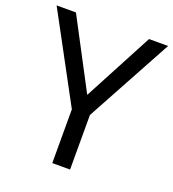

<svg xmlns="http://www.w3.org/2000/svg" viewBox="-131 -815 827 916"><g transform="rotate(20 283.0 -357.0)"><path d="M283.2 -362.8 469.2 -713.9H565.9L328.1 -276.9V0H237.8V-272.9L0 -713.9H98.1Z"/></g></svg>

Font: Noto Sans Southeast Asian
Style: Regular
Weight: 400
Designer: Monotype Design Team
Foundry: Monotype Imaging Inc.
Version: Version 1.06 uh; ttfautohint (v1.4.1)